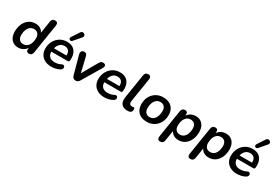

<svg xmlns="http://www.w3.org/2000/svg" viewBox="55 -1943 4714 3300"><g transform="rotate(30 2412.5 -293.0)"><path d="M220 10Q137 10 86.5 -47Q36 -104 36 -201Q36 -285 65.5 -352.5Q95 -420 150.5 -459.5Q206 -499 282 -499Q338 -499 381 -472Q424 -445 441 -392L434 -393L475 -654Q484 -713 547 -713Q576 -713 589.5 -695Q603 -677 598 -642L505 -56Q494 8 433 8Q404 8 391.5 -12.5Q379 -33 385 -67L394 -122L395 -92Q368 -45 323 -17.5Q278 10 220 10ZM269 -85Q315 -85 346.5 -111.5Q378 -138 395 -182.5Q412 -227 412 -282Q412 -341 383.5 -372.5Q355 -404 305 -404Q260 -404 228 -378Q196 -352 179 -307.5Q162 -263 162 -207Q162 -148 190.5 -116.5Q219 -85 269 -85Z M880 10Q806 10 751.5 -17.5Q697 -45 667 -95Q637 -145 637 -212Q637 -294 671.5 -358.5Q706 -423 767 -461Q828 -499 907 -499Q968 -499 1009 -478Q1050 -457 1074 -421.5Q1098 -386 1106 -341Q1114 -296 1109 -249Q1107 -228 1098 -222Q1089 -216 1073 -216H737L747 -288H1027L1010 -273Q1016 -313 1007 -344.5Q998 -376 973.5 -395Q949 -414 906 -414Q862 -414 832 -394Q802 -374 785 -342.5Q768 -311 762 -275L757 -244Q745 -171 781 -128Q817 -85 891 -85Q921 -85 953 -91.5Q985 -98 1011 -113Q1030 -124 1044.5 -122.5Q1059 -121 1067.5 -111.5Q1076 -102 1078 -88.5Q1080 -75 1073.5 -60.5Q1067 -46 1051 -35Q1016 -12 968 -1Q920 10 880 10ZM1095 -696 977 -559Q965 -545 951 -543.5Q937 -542 926 -549.5Q915 -557 912.5 -571Q910 -585 920 -601L1016 -748Q1028 -767 1044 -772Q1060 -777 1074.5 -772Q1089 -767 1098.5 -755Q1108 -743 1108.5 -727.5Q1109 -712 1095 -696Z M1363 8Q1333 8 1315.5 -7Q1298 -22 1290 -51L1191 -411Q1181 -449 1197 -473Q1213 -497 1247 -497Q1273 -497 1287.5 -484.5Q1302 -472 1309 -440L1388 -110H1358L1554 -454Q1568 -478 1583 -487.5Q1598 -497 1622 -497Q1658 -497 1669.5 -474Q1681 -451 1663 -420L1436 -39Q1421 -14 1403.5 -3Q1386 8 1363 8Z M1931 10Q1857 10 1802.5 -17.5Q1748 -45 1718 -95Q1688 -145 1688 -212Q1688 -294 1722.5 -358.5Q1757 -423 1818 -461Q1879 -499 1958 -499Q2019 -499 2060 -478Q2101 -457 2125 -421.5Q2149 -386 2157 -341Q2165 -296 2160 -249Q2158 -228 2149 -222Q2140 -216 2124 -216H1788L1798 -288H2078L2061 -273Q2067 -313 2058 -344.5Q2049 -376 2024.5 -395Q2000 -414 1957 -414Q1913 -414 1883 -394Q1853 -374 1836 -342.5Q1819 -311 1813 -275L1808 -244Q1796 -171 1832 -128Q1868 -85 1942 -85Q1972 -85 2004 -91.5Q2036 -98 2062 -113Q2081 -124 2095.5 -122.5Q2110 -121 2118.5 -111.5Q2127 -102 2129 -88.5Q2131 -75 2124.5 -60.5Q2118 -46 2102 -35Q2067 -12 2019 -1Q1971 10 1931 10Z M2390 10Q2307 10 2270 -37.5Q2233 -85 2247 -176L2323 -651Q2332 -713 2395 -713Q2424 -713 2437.5 -694Q2451 -675 2446 -640L2372 -177Q2365 -133 2379.5 -112.5Q2394 -92 2427 -92Q2438 -92 2445 -93.5Q2452 -95 2458 -95Q2468 -95 2474 -88Q2480 -81 2480 -61Q2480 -32 2468 -16.5Q2456 -1 2439 4Q2430 7 2416 8.5Q2402 10 2390 10Z M2774 10Q2702 10 2650.5 -17Q2599 -44 2571.5 -94Q2544 -144 2544 -211Q2544 -277 2565 -330Q2586 -383 2623.5 -421Q2661 -459 2710 -479Q2759 -499 2816 -499Q2888 -499 2939.5 -472Q2991 -445 3018.5 -395.5Q3046 -346 3046 -278Q3046 -212 3025 -159Q3004 -106 2966.5 -68Q2929 -30 2880 -10Q2831 10 2774 10ZM2777 -85Q2823 -85 2854.5 -111Q2886 -137 2903 -182Q2920 -227 2920 -282Q2920 -341 2891.5 -372.5Q2863 -404 2813 -404Q2768 -404 2736 -378Q2704 -352 2687 -307.5Q2670 -263 2670 -207Q2670 -148 2698.5 -116.5Q2727 -85 2777 -85Z M3143 188Q3114 188 3100 169Q3086 150 3091 116L3178 -433Q3189 -497 3250 -497Q3279 -497 3291.5 -478Q3304 -459 3299 -424L3290 -368L3288 -398Q3316 -447 3360.5 -473Q3405 -499 3462 -499Q3546 -499 3596.5 -442.5Q3647 -386 3647 -288Q3647 -205 3617.5 -137.5Q3588 -70 3533 -30Q3478 10 3401 10Q3345 10 3301.5 -17Q3258 -44 3241 -97H3250L3214 129Q3204 188 3143 188ZM3378 -85Q3424 -85 3455.5 -111Q3487 -137 3504 -182Q3521 -227 3521 -282Q3521 -341 3492.5 -372.5Q3464 -404 3414 -404Q3369 -404 3337 -378Q3305 -352 3288 -307.5Q3271 -263 3271 -207Q3271 -148 3299.5 -116.5Q3328 -85 3378 -85Z M3743 188Q3714 188 3700 169Q3686 150 3691 116L3778 -433Q3789 -497 3850 -497Q3879 -497 3891.5 -478Q3904 -459 3899 -424L3890 -368L3888 -398Q3916 -447 3960.5 -473Q4005 -499 4062 -499Q4146 -499 4196.5 -442.5Q4247 -386 4247 -288Q4247 -205 4217.5 -137.5Q4188 -70 4133 -30Q4078 10 4001 10Q3945 10 3901.5 -17Q3858 -44 3841 -97H3850L3814 129Q3804 188 3743 188ZM3978 -85Q4024 -85 4055.5 -111Q4087 -137 4104 -182Q4121 -227 4121 -282Q4121 -341 4092.5 -372.5Q4064 -404 4014 -404Q3969 -404 3937 -378Q3905 -352 3888 -307.5Q3871 -263 3871 -207Q3871 -148 3899.5 -116.5Q3928 -85 3978 -85Z M4563 10Q4489 10 4434.5 -17.5Q4380 -45 4350 -95Q4320 -145 4320 -212Q4320 -294 4354.5 -358.5Q4389 -423 4450 -461Q4511 -499 4590 -499Q4651 -499 4692 -478Q4733 -457 4757 -421.5Q4781 -386 4789 -341Q4797 -296 4792 -249Q4790 -228 4781 -222Q4772 -216 4756 -216H4420L4430 -288H4710L4693 -273Q4699 -313 4690 -344.5Q4681 -376 4656.5 -395Q4632 -414 4589 -414Q4545 -414 4515 -394Q4485 -374 4468 -342.5Q4451 -311 4445 -275L4440 -244Q4428 -171 4464 -128Q4500 -85 4574 -85Q4604 -85 4636 -91.5Q4668 -98 4694 -113Q4713 -124 4727.5 -122.5Q4742 -121 4750.5 -111.5Q4759 -102 4761 -88.5Q4763 -75 4756.5 -60.5Q4750 -46 4734 -35Q4699 -12 4651 -1Q4603 10 4563 10ZM4778 -696 4660 -559Q4648 -545 4634 -543.5Q4620 -542 4609 -549.5Q4598 -557 4595.5 -571Q4593 -585 4603 -601L4699 -748Q4711 -767 4727 -772Q4743 -777 4757.5 -772Q4772 -767 4781.5 -755Q4791 -743 4791.5 -727.5Q4792 -712 4778 -696Z"/></g></svg>

Font: Nunito Variable Extra Light
Style: Italic
Weight: 200
Italic angle: -9°
Designer: Vernon Adams
Foundry: Vernon Adams
Version: Version 3.602